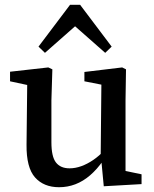

<svg xmlns="http://www.w3.org/2000/svg" viewBox="-20 -770 644 803"><path d="M227 13Q163 13 126.5 -28Q90 -69 91 -165L94 -437L120 -409L22 -430V-470L182 -488L199 -480L195 -350V-175Q195 -115 214 -90.5Q233 -66 271 -66Q295 -66 320 -75Q345 -84 370 -101Q395 -118 417 -142L431 -98H411Q386 -62 357 -37Q328 -12 295.5 0.5Q263 13 227 13ZM414 9 403 -107 401 -109 404 -416 333 -430V-469L491 -488L507 -480L505 -350V-55L572 -41V0ZM420 -549 251 -698H337L168 -549L141 -575L273 -750H315L447 -575Z"/></svg>

Font: Source Serif 4 18pt Medium
Style: Regular
Weight: 500
Designer: Frank Grießhammer
Foundry: Adobe Systems Incorporated
Version: Version 4.004;hotconv 1.0.116;makeotfexe 2.5.65601